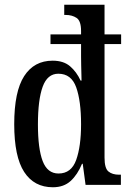

<svg xmlns="http://www.w3.org/2000/svg" viewBox="-20 -780 544 810"><path d="M203 10Q124 10 82 -54.5Q40 -119 40 -256Q40 -394 82 -459Q124 -524 202 -524Q248 -524 275.5 -500.5Q303 -477 320 -440H324Q324 -444 323.5 -463Q323 -482 322.5 -504.5Q322 -527 322 -543V-594H193V-635H322V-649Q322 -692 303 -704.5Q284 -717 257 -717H251V-760H421V-635H491V-594H421V-115Q421 -70 437.5 -56.5Q454 -43 482 -43H490V0H341L329 -89H326Q307 -43 278 -16.5Q249 10 203 10ZM227 -48Q281 -48 301.5 -105.5Q322 -163 322 -256Q322 -354 301.5 -411.5Q281 -469 226 -469Q180 -469 160 -414Q140 -359 140 -255Q140 -153 160 -100.5Q180 -48 227 -48Z"/></svg>

Font: Noto Serif Tamil ExtraCondensed Medium
Style: Regular
Weight: 500
Width: 2
Designer: Indian Type Foundry, Tom Grace, and the Monotype Design Team
Foundry: Monotype Imaging Inc.
Version: Version 2.004; ttfautohint (v1.8.4.7-5d5b)